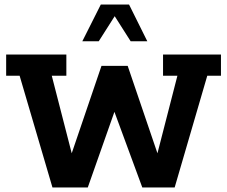

<svg xmlns="http://www.w3.org/2000/svg" viewBox="-20 -822 996 842"><path d="M210 0 66 -490H7V-583H271V-490H207L304 -113H282L425 -533H540L683 -113H661L758 -490H695V-583H949V-490H889L746 0H604L468 -369H495L365 0ZM341 -641 422 -802H546L626 -641H553L483 -751L413 -641Z"/></svg>

Font: Rokkitt
Style: Bold
Weight: 700
Designer: Vernon Adams
Foundry: Vernon Adams
Version: Version 3.103